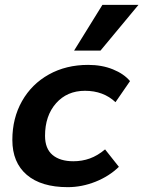

<svg xmlns="http://www.w3.org/2000/svg" viewBox="-20 -763 592 793"><path d="M31 -185Q31 -275 71 -345.5Q111 -416 182 -455.5Q253 -495 344 -495Q401 -495 446.5 -476.5Q492 -458 517 -428L457 -341Q407 -388 331 -388Q257 -388 211.5 -336.5Q166 -285 166 -202Q166 -149 197 -123Q228 -97 283 -97Q319 -97 351 -108.5Q383 -120 414 -146L471 -74Q431 -35 374.5 -12.5Q318 10 260 10Q150 10 90.5 -41Q31 -92 31 -185ZM403 -743H552L395 -554H286Z"/></svg>

Font: Niramit
Style: Bold Italic
Weight: 700
Italic angle: -10°
Designer: Katatrad Aksorn Co.,Ltd.
Foundry: Cadson Demak Co.,Ltd.
Version: Version 1.001; ttfautohint (v1.6)